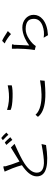

<svg xmlns="http://www.w3.org/2000/svg" viewBox="1110 -1927 780 3040"><g transform="rotate(-90 1500.0 -407.0)"><path d="M684.6 -625 742.2 -566.4Q521.5 -468.8 432.6 -410.2Q286.1 -313.5 286.1 -215.8Q286.1 -108.4 434.6 -101.6Q521.5 -98.6 739.3 -139.6L723.6 -68.4Q492.2 -33.2 369.1 -62.5Q227.5 -95.7 227.5 -214.8Q227.5 -278.3 278.3 -340.8Q321.3 -393.6 404.3 -450.2Q384.8 -523.4 354.5 -601.6Q336.9 -645.5 308.6 -710L302.7 -723.6L357.4 -740.2Q379.9 -745.1 385.7 -741.2Q389.6 -739.3 387.7 -728.5Q386.7 -722.7 386.7 -718.8Q385.7 -712.9 387.7 -707Q401.4 -657.2 424.8 -590.8Q443.4 -538.1 462.9 -488.3L562.5 -549.8Q605.5 -576.2 626 -588.9Q660.2 -609.4 684.6 -625ZM835 -777.3 800.8 -752 827.1 -725.6Q852.5 -701.2 863.3 -690.4Q880.9 -671.9 883.8 -663.1L920.9 -696.3Q904.3 -715.8 876 -743.2Q846.7 -770.5 835 -777.3ZM762.7 -720.7 725.6 -696.3Q747.1 -672.9 769.5 -645.5Q791 -620.1 804.7 -601.6L847.7 -633.8Q823.2 -664.1 798.8 -688.5Q777.3 -710.9 762.7 -720.7Z M1279.3 -685.5V-628.9Q1335 -601.6 1477.5 -597.7Q1611.3 -593.8 1668.9 -611.3V-674.8Q1539.1 -646.5 1418 -657.2Q1346.7 -664.1 1279.3 -685.5ZM1203.1 -234.4 1169.9 -196.3Q1241.2 -101.6 1430.7 -83Q1534.2 -72.3 1704.1 -86.9L1741.2 -89.8L1748 -163.1Q1500 -119.1 1348.6 -156.2Q1251 -179.7 1203.1 -234.4Z M2298.8 -608.4H2248Q2252 -520.5 2245.1 -401.4Q2237.3 -293 2227.5 -247.1L2291 -230.5Q2327.1 -287.1 2398.4 -334Q2482.4 -390.6 2559.6 -390.6Q2654.3 -390.6 2693.4 -348.6Q2721.7 -317.4 2721.7 -259.8Q2721.7 -164.1 2611.3 -123Q2521.5 -89.8 2422.9 -105.5L2462.9 -37.1Q2629.9 -47.9 2714.8 -120.1Q2785.2 -179.7 2785.2 -264.6Q2785.2 -343.8 2722.7 -395.5Q2665 -443.4 2584 -443.4Q2503.9 -443.4 2414.1 -402.3Q2352.5 -374 2299.8 -334Q2302.7 -378.9 2305.7 -448.2Q2309.6 -521.5 2310.5 -559.6Q2308.6 -568.4 2311.5 -576.2Q2312.5 -581.1 2316.4 -588.9Q2321.3 -598.6 2319.3 -601.6Q2316.4 -606.4 2298.8 -608.4ZM2373 -762.7 2332 -722.7Q2369.1 -708 2416 -674.8Q2454.1 -648.4 2480.5 -623L2528.3 -672.9L2494.1 -694.3Q2452.1 -721.7 2430.7 -734.4Q2393.6 -755.9 2373 -762.7Z"/></g></svg>

Font: Dotum
Style: Regular
Weight: 400
Version: Version 2.21